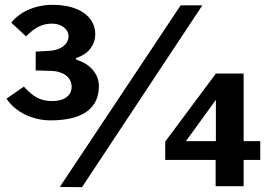

<svg xmlns="http://www.w3.org/2000/svg" viewBox="-20 -772 1118 796"><path d="M27 -678 88 -621C124 -658 155 -674 196 -674C235 -674 264 -651 264 -622C264 -588 231 -563 182 -561L128 -558V-480L193 -478C240 -477 277 -453 277 -412C277 -377 248 -353 197 -353C148 -353 118 -370 79 -413L7 -363C43 -308 114 -273 190 -273C324 -273 390 -324 390 -415C390 -465 354 -506 301 -523C292 -526 292 -531 302 -534C350 -550 375 -590 375 -630C375 -702 309 -752 198 -752C128 -752 62 -724 27 -678ZM819 -750H729L228 3L320 4ZM875 -467 665 -185V-109H874V0H990V-109H1059V-187H990V-467ZM751 -187 875 -358V-187Z"/></svg>

Font: 18Franklin
Style: Bold
Weight: 700
Designer: Pablo Impallari, Rodrigo Fuenzalida (Modified by Dan O. Williams)
Version: Version 0.025;PS 000.025;hotconv 1.0.88;makeotf.lib2.5.64775